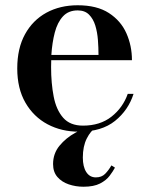

<svg xmlns="http://www.w3.org/2000/svg" viewBox="-20 -490 568 729"><path d="M416.5 146.5Q409 160.5 396.2 177.5Q383.5 194.5 359.8 206.8Q336 219 297 219Q267.5 219 241 210Q214.5 201 198 182Q181.5 163 181.5 133Q181.5 93 206 63.2Q230.5 33.5 266.5 13.8Q302.5 -6 337 -17L344 -5Q324.5 6 309.5 35.8Q294.5 65.5 294.5 108Q294.5 143 307.5 163.2Q320.5 183.5 344 183.5Q366 183.5 379.2 170Q392.5 156.5 403 138ZM487 -133.5Q467.5 -72 416.8 -31Q366 10 280 10Q213.5 10 160.5 -18.2Q107.5 -46.5 76.5 -100.2Q45.5 -154 45.5 -230Q45.5 -306.5 75 -360Q104.5 -413.5 156.2 -441.8Q208 -470 275 -470Q348 -470 393.5 -440.5Q439 -411 460 -363.5Q481 -316 481 -261.5H174.5Q174 -249 174 -235Q174 -174 183.8 -123.5Q193.5 -73 219.8 -43Q246 -13 295 -13Q360 -13 403.2 -47Q446.5 -81 465 -133.5ZM275 -450.5Q240 -450.5 219 -427.8Q198 -405 188 -366.5Q178 -328 175 -281.5H354Q354 -308.5 351.8 -338.2Q349.5 -368 341.8 -393.2Q334 -418.5 318 -434.5Q302 -450.5 275 -450.5Z"/></svg>

Font: Bodoni* 11pt Medium
Style: Regular
Weight: 500
Version: Version 2.3